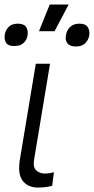

<svg xmlns="http://www.w3.org/2000/svg" viewBox="-33 -830 419 857"><path d="M126.8 -545.5H190.3L119.3 -118.3Q113.3 -82.7 129.1 -69.1Q144.9 -55.4 166.5 -55.4Q179.3 -55.4 191.2 -57.5Q203.1 -59.7 207.7 -61.1L199.9 -0.4Q191.4 1.8 175.4 4.4Q159.4 7.1 136 7.1Q92.3 7.1 68.7 -22.5Q45.1 -52.2 55.8 -118.3ZM141 -690.7 188.9 -809.7H273.4L210.6 -690.7ZM261.4 -671.9Q264.2 -694.2 279.5 -709.3Q294.7 -724.4 321.4 -724.4Q348.4 -724.4 358.5 -709.2Q368.6 -693.9 365.4 -671.9Q361.5 -650.9 346.9 -636.7Q332.4 -622.5 305.4 -622.5Q278.8 -622.5 267.9 -636.5Q257.1 -650.6 261.4 -671.9ZM-12.1 -673.7Q-8.9 -694.6 5.3 -709.5Q19.5 -724.4 46.2 -724.4Q73.5 -724.4 83.5 -709.5Q93.4 -694.6 90.2 -673.7Q87.7 -652.7 72.6 -638.5Q57.5 -624.3 30.5 -624.6Q3.6 -624.3 -5.5 -638.5Q-14.6 -652.7 -12.1 -673.7Z"/></svg>

Font: Inter Light  BETA
Style: Italic
Weight: 300
Italic angle: 9.39999°
Designer: Rasmus Andersson
Foundry: rsms
Version: Version 3.011;git-f93a4a705